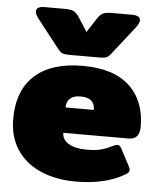

<svg xmlns="http://www.w3.org/2000/svg" viewBox="-53 -784 699 845"><g transform="rotate(5 296.0 -361.5)"><path d="M180 -567 88 -684Q73 -704 73 -716Q73 -727 82.5 -732.5Q92 -738 109 -738H198Q226 -738 238 -732Q250 -726 261 -710L303 -645L345 -710Q356 -726 368 -732Q380 -738 408 -738H497Q514 -738 523.5 -732.5Q533 -727 533 -716Q533 -704 518 -684L426 -567Q412 -548 402.5 -543Q393 -538 365 -538H241Q213 -538 203.5 -543Q194 -548 180 -567ZM15 -236Q15 -362 88.5 -428.5Q162 -495 301 -495Q437 -495 507 -429.5Q577 -364 577 -251Q577 -222 565 -208Q553 -194 528 -194H240Q240 -164 269 -146.5Q298 -129 349 -129Q388 -129 412 -135.5Q436 -142 464 -156Q476 -162 483 -162Q492 -162 500 -148L539 -74Q545 -64 545 -56Q545 -45 531 -37Q446 15 312 15Q226 15 158.5 -14Q91 -43 53 -99.5Q15 -156 15 -236ZM365 -306Q365 -360 302 -360Q271 -360 255.5 -345.5Q240 -331 240 -306Z"/></g></svg>

Font: Mitr
Style: Bold
Weight: 700
Designer: Thanarat Vachiruckul
Foundry: Cadson Demak
Version: Version 1.003